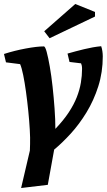

<svg xmlns="http://www.w3.org/2000/svg" viewBox="-31 -750 537 964"><path d="M75 194 119 6 120 -27Q121 -56 118.5 -99.5Q116 -143 111 -192.5Q106 -242 99.5 -289Q93 -336 85.5 -373Q78 -410 70 -428L-1 -437L-11 -479Q42 -496 98.5 -506.5Q155 -517 189 -517Q196 -517 203.5 -489Q211 -461 219 -415.5Q227 -370 233 -315Q239 -260 243 -204.5Q247 -149 247 -103Q288 -146 314 -185.5Q340 -225 354.5 -262Q369 -299 375 -334.5Q381 -370 381 -404Q381 -414 379.5 -421Q378 -428 376 -432L318 -439L308 -481Q346 -492 391 -503Q436 -514 477 -518Q481 -507 483 -493Q485 -479 485 -467Q485 -387 462.5 -316.5Q440 -246 403.5 -186Q367 -126 324 -79Q281 -32 241 1L209 178ZM218 -558 191 -593 347 -730 446 -690V-667Z"/></svg>

Font: Manuale
Style: Bold Italic
Weight: 700
Italic angle: -11°
Version: Version 1.002